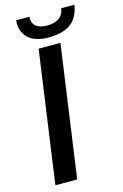

<svg xmlns="http://www.w3.org/2000/svg" viewBox="-130 -924 630 982"><g transform="rotate(-15 184.5 -433.5)"><path d="M36 0H151.5L249.5 -697H134ZM60.5 -867C52.5 -781 112.5 -739 197 -739C292 -739 354 -771.5 369 -867H298.5C294 -820 257 -800 207.5 -800C155.5 -800 126.5 -823.5 131 -867Z"/></g></svg>

Font: HK Grotesk SemiBold
Style: Italic
Weight: 600
Italic angle: -16°
Designer: Alfredo Marco Pradil
Foundry: Hanken Design Co.
Version: Version 3.001;FEAKit 1.0